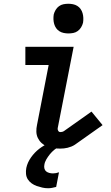

<svg xmlns="http://www.w3.org/2000/svg" viewBox="-20 -779 590 1022"><path d="M300 12Q282 12 264 9.5Q246 7 230 0.5Q214 -6 201.5 -17.5Q189 -29 181.5 -44.5Q174 -60 173.5 -78Q173 -96 177 -114L239 -433H115V-530H372L287 -96Q286 -89 290 -82.5Q294 -76 301 -76Q305 -76 310 -77Q315 -78 320 -81L467 -185L526 -113L379 -9Q370 -3 360 1Q350 5 340 7.5Q330 10 320 11Q310 12 300 12ZM236 223Q220 223 205 219.5Q190 216 175.5 211Q161 206 148.5 197Q136 188 128 175.5Q120 163 118.5 147Q117 131 120 115Q126 86 145 59Q164 32 189.5 12.5Q215 -7 245 -19Q275 -31 305 -36L298 0Q283 7 269.5 18Q256 29 245.5 42Q235 55 226.5 69.5Q218 84 216 99Q214 109 216.5 118.5Q219 128 226 133.5Q233 139 242.5 141.5Q252 144 262 144Q270 144 278 142.5Q286 141 294 138L279 216Q268 219 257 221Q246 223 236 223ZM344 -601Q332 -601 319.5 -603.5Q307 -606 296.5 -612.5Q286 -619 279 -629Q272 -639 268.5 -651Q265 -663 264.5 -676Q264 -689 266 -702Q269 -714 276 -726Q283 -738 294 -746Q305 -754 318 -756.5Q331 -759 344 -759Q356 -759 368.5 -756.5Q381 -754 391.5 -747.5Q402 -741 409 -731Q416 -721 419.5 -709Q423 -697 423.5 -684Q424 -671 422 -658Q419 -646 412 -634Q405 -622 394 -614Q383 -606 370 -603.5Q357 -601 344 -601Z"/></svg>

Font: Lode
Style: Bold Italic
Weight: 700
Italic angle: -11°
Monospace: yes
Designer: Belleve Invis
Foundry: Belleve Invis
Version: Version 29.2.0; ttfautohint (v1.8.3)